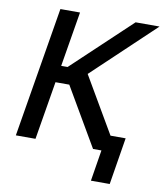

<svg xmlns="http://www.w3.org/2000/svg" viewBox="-96 -805 902 1057"><g transform="rotate(10 355.0 -276.5)"><path d="M155.2 -727.3H264.9L213.8 -420.1H249.6L575.6 -727.3H709.5L365.1 -401.6L547.9 -88.8H632.5L589.8 174H484.7L512.8 0H465.9L275.6 -326H198.5L144.2 0H34.4Z"/></g></svg>

Font: Inter P Medium
Style: Italic
Weight: 500
Italic angle: 9.39999°
Designer: Rasmus Andersson
Foundry: rsms
Version: Version 3.018;git-588b23468